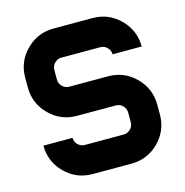

<svg xmlns="http://www.w3.org/2000/svg" viewBox="-108 -833 899 933"><g transform="rotate(-15 342.0 -366.0)"><path d="M439.5 -732.4Q520.5 -732.4 577.6 -675.3Q634.8 -618.2 634.8 -537.1H488.3Q488.3 -557.1 473.9 -571.5Q459.5 -585.9 439.5 -585.9H244.1Q224.1 -585.9 209.7 -571.5Q195.3 -557.1 195.3 -537.1V-488.3Q195.3 -468.3 209.7 -453.9Q224.1 -439.5 244.1 -439.5H439.5Q520.5 -439.5 577.6 -382.3Q634.8 -325.2 634.8 -244.1V-195.3Q634.8 -114.3 577.6 -57.1Q520.5 0 439.5 0H244.1Q163.1 0 106 -57.1Q48.8 -114.3 48.8 -195.3H195.3Q195.3 -175.3 209.7 -160.9Q224.1 -146.5 244.1 -146.5H439.5Q459.5 -146.5 473.9 -160.9Q488.3 -175.3 488.3 -195.3V-244.1Q488.3 -264.2 473.9 -278.6Q459.5 -293 439.5 -293H244.1Q163.1 -293 106 -350.1Q48.8 -407.2 48.8 -488.3V-537.1Q48.8 -618.2 106 -675.3Q163.1 -732.4 244.1 -732.4Z"/></g></svg>

Font: Audex
Style: Regular
Weight: 400
Designer: GGBotNet
Foundry: GGBotNet
Version: 1.00